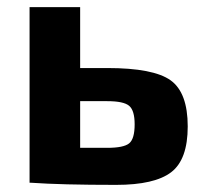

<svg xmlns="http://www.w3.org/2000/svg" viewBox="-20 -513 577 539"><path d="M205 -322H281Q411 -322 459 -287.5Q507 -253 507 -158Q507 -65 460.5 -29.5Q414 6 306 6Q152 6 67 0H63V-493H205ZM205 -98H281Q327 -98 342.5 -110.5Q358 -123 358 -164Q358 -203 342.5 -216Q327 -229 281 -229H205Z"/></svg>

Font: Exo 2.0
Style: Bold
Weight: 700
Designer: Natanael Gama
Version: Version 1.001;PS 001.001;hotconv 1.0.70;makeotf.lib2.5.58329